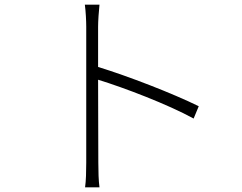

<svg xmlns="http://www.w3.org/2000/svg" viewBox="-20 -784 1040 826"><path d="M835 -327C721 -383 532 -456 402 -496V-669C402 -693 405 -736 408 -764H345C349 -735 351 -693 351 -669V-84C351 -48 350 -5 346 22H408C404 -6 403 -49 403 -84L402 -441C513 -407 702 -335 813 -274Z"/></svg>

Font: Spoqa Han Sans Neo Light
Style: Regular
Weight: 300
Designer: [Spoqa Han Sans Neo] Dong-huui Kim ___ Younghwa Kang ___ Yujin Lee ___ [Noto Sans] Ryoko NISHIZUKA ____ (kana & ideograp
Foundry: Spoqa (http://www.spoqa-han-sans.com)
Version: Version 1.100;hotconv 1.0.109;makeotfexe 2.5.65596